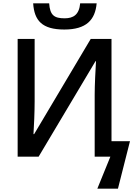

<svg xmlns="http://www.w3.org/2000/svg" viewBox="-20 -950 823 1164"><path d="M370 -771C503 -771 557 -829 566 -930H466C460 -861 425 -839 372 -839C309 -839 283 -857 278 -930H181C188 -825 235 -771 370 -771ZM570 194H695L768 -94H656V-714H530L187 -137H183C186 -183 190 -270 190 -335V-714H87V0H214L559 -579H562C559 -527 554 -435 554 -375V0H649Z"/></svg>

Font: Noto Sans Thai Medium
Style: Regular
Weight: 500
Designer: Monotype Design Team
Foundry: Monotype Imaging Inc.
Version: Version 1.901